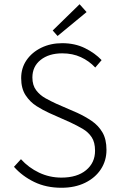

<svg xmlns="http://www.w3.org/2000/svg" viewBox="-20 -875 563 907"><path d="M270 12Q198 12 141.5 -15.5Q85 -43 46 -87L79 -123Q115 -83 164.5 -59.5Q214 -36 270 -36Q344 -36 386.5 -71Q429 -106 429 -163Q429 -203 413 -227Q397 -251 370.5 -266.5Q344 -282 312 -297L213 -341Q184 -354 153 -373.5Q122 -393 101 -425Q80 -457 80 -506Q80 -554 105.5 -591Q131 -628 175 -649.5Q219 -671 274 -671Q334 -671 381.5 -647.5Q429 -624 460 -591L430 -556Q401 -587 362 -605Q323 -623 274 -623Q211 -623 172 -592Q133 -561 133 -509Q133 -472 151 -448.5Q169 -425 195.5 -410.5Q222 -396 246 -385L345 -342Q382 -325 413.5 -303.5Q445 -282 464 -249.5Q483 -217 483 -167Q483 -116 456.5 -75.5Q430 -35 382 -11.5Q334 12 270 12ZM252 -705 229 -731 356 -855 389 -818Z"/></svg>

Font: Assistant Light
Style: Regular
Weight: 300
Designer: Hebrew By Ben Nathan, Latin by Paul Hunt
Version: Version 3.000